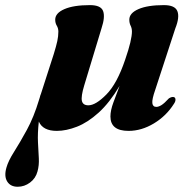

<svg xmlns="http://www.w3.org/2000/svg" viewBox="-108 -488 722 732"><path d="M45.5 -123.5Q46.5 -126.5 48 -130L97 -282Q106.5 -313 110.5 -331.5Q114.5 -350 114.5 -367.5Q114.5 -380 108.5 -390Q102.5 -400 102.5 -413Q102.5 -438 137.5 -453.2Q172.5 -468.5 235 -468.5Q276.5 -468.5 285 -446Q293.5 -423.5 279 -380L213 -162Q200.5 -120.5 204.2 -103.5Q208 -86.5 229 -86.5Q257 -86.5 297.8 -128Q338.5 -169.5 369 -260Q382.5 -299 388.8 -325.8Q395 -352.5 395 -367.5Q395 -380 390 -390Q385 -400 385 -413Q385 -438 419.8 -453.2Q454.5 -468.5 517 -468.5Q559 -468.5 568.2 -445.5Q577.5 -422.5 560.5 -380L484 -146Q471 -109 472.8 -94.8Q474.5 -80.5 488 -80.5Q496.5 -80.5 507.5 -87.2Q518.5 -94 536 -113Q548 -120.5 556 -117.5Q561 -115 561 -107.8Q561 -100.5 555 -92Q526 -46 478.8 -17.5Q431.5 11 382 11Q313 11 313 -44Q313 -67 324.5 -98Q336 -129 348 -160.5Q309.5 -96 268 -58.5Q226.5 -21 185.5 -5Q144.5 11 108.5 11Q55.5 11 40 -24.5Q35 21 36.8 55Q38.5 89 40 115.5Q41.5 142 35 165.5Q28 192 6.5 208Q-15 224 -40.5 224Q-68 224 -80.5 204Q-93 184 -83.5 151Q-76.5 125.5 -54.2 90.5Q-32 55.5 -5.5 7Q21 -41.5 41 -108Q42.5 -113 44 -117.5Q44.5 -120.5 45.5 -123.5Z"/></svg>

Font: Fraunces 72pt
Style: Bold Italic
Weight: 700
Italic angle: -16°
Version: Version 1.000;[b76b70a41]